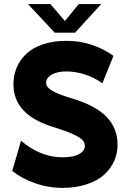

<svg xmlns="http://www.w3.org/2000/svg" viewBox="-20 -911 636 941"><path d="M306.2 -561Q261.2 -561 233.6 -545.4Q206.1 -529.8 206.1 -503.9Q206.1 -483.9 236.1 -466.1Q266.1 -448.2 334 -428.2Q448.2 -394 502.2 -338.4Q556.2 -282.7 556.2 -201.2Q556.2 -158.7 539.3 -121.3Q522.5 -84 490 -54.4Q457.5 -24.9 404.8 -7.6Q352.1 9.8 286.1 9.8Q216.3 9.8 150.9 -13.4Q85.4 -36.6 40 -73.2L83 -221.2Q178.2 -140.1 286.1 -140.1Q340.8 -140.1 368.4 -156Q396 -171.9 396 -195.8Q396 -211.9 384.3 -224.6Q372.6 -237.3 338.4 -253.2Q304.2 -269 242.2 -288.1Q45.9 -347.7 45.9 -497.1Q45.9 -541 61.5 -578.9Q77.1 -616.7 108.2 -646.5Q139.2 -676.3 189.9 -693.6Q240.7 -710.9 306.2 -710.9Q373.5 -710.9 432.6 -690.4Q491.7 -669.9 536.1 -637.2L481.9 -502.9Q441.4 -531.7 394.8 -546.4Q348.1 -561 306.2 -561ZM348.1 -751H248L117.2 -891.1H227.1L297.9 -808.1L366.2 -891.1H476.1Z"/></svg>

Font: Gully
Style: Bold
Weight: 700
Designer: jaikishan Patel
Foundry: MagicType
Version: Version 1.000;Glyphs 3.2 (3242)